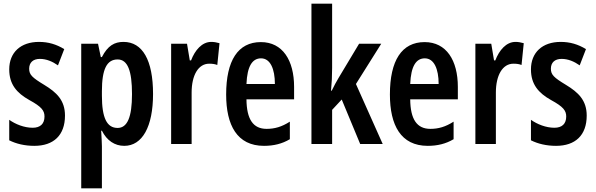

<svg xmlns="http://www.w3.org/2000/svg" viewBox="-20 -780 3227 1040"><path d="M332 -154C332 -237 286 -280 220 -320C154 -360 138 -375 138 -408C138 -441 159 -461 196 -461C231 -461 264 -447 294 -426L328 -514C285 -540 242 -553 191 -553C92 -553 30 -496 30 -404C30 -323 71 -276 139 -238C205 -202 221 -181 221 -149C221 -109 198 -88 157 -88C111 -88 64 -107 30 -131V-20C68 -1 114 10 166 10C270 10 332 -47 332 -154Z M649 -553C600 -553 564 -533 532 -471H526L511 -543H420V240H532V13C532 -7 530 -35 528 -72H532C559 -18 602 10 653 10C751 10 809 -94 809 -271C809 -454 752 -553 649 -553ZM617 -458C672 -458 695 -396 695 -270C695 -146 670 -87 617 -87C559 -87 532 -141 532 -262V-286C532 -406 559 -458 617 -458Z M1124 -553C1074 -553 1036 -508 1015 -453H1008L993 -543H907V0H1018V-279C1018 -372 1054 -435 1113 -435C1130 -435 1145 -433 1157 -428L1169 -546C1152 -551 1138 -553 1124 -553Z M1393 -552C1269 -552 1205 -452 1205 -268C1205 -102 1264 10 1410 10C1462 10 1508 -1 1550 -26V-121C1506 -93 1468 -82 1424 -82C1351 -82 1316 -134 1315 -242H1573V-309C1573 -453 1511 -552 1393 -552ZM1394 -464C1444 -464 1469 -407 1469 -325H1315C1319 -422 1347 -464 1394 -464Z M1779 -412V-760H1667V0H1779V-185L1831 -241L1931 0H2053L1908 -325L2045 -543H1925L1814 -358C1802 -338 1789 -314 1777 -289H1773C1777 -328 1779 -369 1779 -412Z M2280 -552C2156 -552 2092 -452 2092 -268C2092 -102 2151 10 2297 10C2349 10 2395 -1 2437 -26V-121C2393 -93 2355 -82 2311 -82C2238 -82 2203 -134 2202 -242H2460V-309C2460 -453 2398 -552 2280 -552ZM2281 -464C2331 -464 2356 -407 2356 -325H2202C2206 -422 2234 -464 2281 -464Z M2772 -553C2722 -553 2684 -508 2663 -453H2656L2641 -543H2555V0H2666V-279C2666 -372 2702 -435 2761 -435C2778 -435 2793 -433 2805 -428L2817 -546C2800 -551 2786 -553 2772 -553Z M3158 -154C3158 -237 3112 -280 3046 -320C2980 -360 2964 -375 2964 -408C2964 -441 2985 -461 3022 -461C3057 -461 3090 -447 3120 -426L3154 -514C3111 -540 3068 -553 3017 -553C2918 -553 2856 -496 2856 -404C2856 -323 2897 -276 2965 -238C3031 -202 3047 -181 3047 -149C3047 -109 3024 -88 2983 -88C2937 -88 2890 -107 2856 -131V-20C2894 -1 2940 10 2992 10C3096 10 3158 -47 3158 -154Z"/></svg>

Font: Noto Sans Devanagari ExtraCondensed SemiBold
Style: Regular
Weight: 600
Width: 2
Designer: Jelle Bosma - Monotype Design Team
Foundry: Monotype Imaging Inc.
Version: Version 2.004